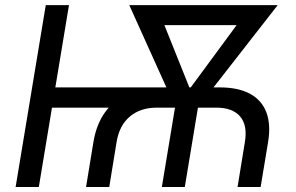

<svg xmlns="http://www.w3.org/2000/svg" viewBox="-20 -748 1185 768"><path d="M324.2 0 353.5 -178.7Q365.2 -250.5 400.4 -299.3Q435.5 -348.1 491.2 -373.3Q546.9 -398.4 620.1 -398.4H858.9Q933.1 -398.4 980.2 -372.8Q1027.3 -347.2 1045.7 -298.1Q1064 -249 1052.2 -178.7L1022.5 0H930.2L959.5 -179.7Q970.7 -247.1 940.4 -282.2Q910.2 -317.4 845.2 -317.4H606.9Q542 -317.4 499.8 -282.2Q457.5 -247.1 446.3 -179.7L417 0ZM42.5 0 163.1 -727.5H255.9L135.3 0ZM166 -317.4 179.2 -398.4H640.6L627.4 -317.4ZM627.4 0 690.4 -380.4H782.2L719.2 0ZM688.5 -303.2 497.1 -727.5H605.5L760.7 -340.3L740.7 -303.2ZM706.5 -303.2 703.1 -344.2 985.4 -727.5H1090.8L759.8 -303.2ZM553.2 -647.5 566.4 -727.5H1014.6L1001.5 -647.5Z"/></svg>

Font: Adwaita Sans
Style: Italic
Weight: 400
Italic angle: -9.39999°
Designer: Rasmus Andersson
Foundry: rsms
Version: Version 4.001;git-9221beed3